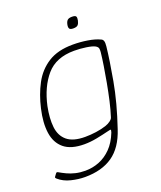

<svg xmlns="http://www.w3.org/2000/svg" viewBox="-142 -694 775 922"><g transform="rotate(-20 245.5 -232.5)"><path d="M46 -242Q61 -308 89.5 -361.5Q118 -415 167.5 -446.5Q217 -478 294 -478Q332 -478 369 -472Q406 -466 431 -454Q439 -451 442 -442Q445 -433 443 -415Q436 -349 417.5 -246Q399 -143 358 -22Q330 63 274.5 101.5Q219 140 133 140Q99 140 62.5 131Q26 122 1 100Q-4 95 -4 93.5Q-4 92 -3 90Q-1 87 1 84.5Q3 82 5 79Q7 76 9 74Q11 72 13.5 72Q16 72 17 73Q34 83 53 92Q72 101 95 106.5Q118 112 145 112Q182 112 216 98.5Q250 85 278 56.5Q306 28 324 -18Q324 -20 325 -22Q326 -24 326 -26Q328 -33 322.5 -32Q317 -31 309 -29Q281 -22 248 -15.5Q215 -9 184 -9Q116 -9 80.5 -38.5Q45 -68 37.5 -120.5Q30 -173 46 -242ZM79 -242Q67 -183 72 -137.5Q77 -92 107.5 -66.5Q138 -41 199 -41Q227 -41 255.5 -45Q284 -49 308 -57Q323 -62 334 -70.5Q345 -79 347 -87Q358 -121 367.5 -163Q377 -205 385 -248.5Q393 -292 399 -330.5Q405 -369 408 -397Q409 -405 408 -415Q407 -425 394 -432Q381 -439 350.5 -443.5Q320 -448 290 -448Q197 -448 148 -391Q99 -334 79 -242ZM357 -578Q354 -564 347.5 -557Q341 -550 324 -550Q308 -550 304 -557Q300 -564 303 -578Q306 -592 313 -598.5Q320 -605 336 -605Q353 -605 356.5 -598.5Q360 -592 357 -578Z"/></g></svg>

Font: Glory Thin
Style: Italic
Weight: 100
Italic angle: -12°
Designer: Robert Leuschke
Foundry: Robert Leuschke
Version: Version 1.011